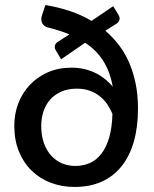

<svg xmlns="http://www.w3.org/2000/svg" viewBox="-20 -732 608 759"><path d="M277.5 -76Q309.5 -76 335.8 -87.8Q362 -99.5 381.2 -124.8Q400.5 -150 411.8 -188.8Q423 -227.5 424.5 -281.5Q416.5 -301.5 404 -319.8Q391.5 -338 374.2 -351.8Q357 -365.5 334.5 -373.5Q312 -381.5 283.5 -381.5Q249 -381.5 222.8 -370Q196.5 -358.5 178.8 -338.8Q161 -319 152 -292Q143 -265 143 -234.5Q143 -196 153.5 -166.5Q164 -137 182.5 -116.8Q201 -96.5 225.2 -86.2Q249.5 -76 277.5 -76ZM396.5 -610.5Q425.5 -585.5 449.5 -554.5Q473.5 -523.5 490.2 -485.2Q507 -447 516.2 -401.5Q525.5 -356 525.5 -303Q525.5 -230.5 509.2 -173Q493 -115.5 461.2 -75.5Q429.5 -35.5 382.8 -14.2Q336 7 274.5 7Q224 7 180.8 -9.5Q137.5 -26 105.2 -57.2Q73 -88.5 54.8 -133.2Q36.5 -178 36.5 -235Q36.5 -281.5 52.2 -323Q68 -364.5 97.5 -396Q127 -427.5 168.8 -446Q210.5 -464.5 262.5 -464.5Q311.5 -464.5 353 -445.5Q394.5 -426.5 426 -389Q415 -448.5 388.5 -490.8Q362 -533 316.5 -563L221.5 -497.5L201.5 -531.5Q194.5 -542 197 -551.8Q199.5 -561.5 210.5 -568L254.5 -596Q235.5 -604 214.2 -610.8Q193 -617.5 169 -623.5Q162 -625.5 156.2 -629.8Q150.5 -634 147 -640.2Q143.5 -646.5 143.2 -655.2Q143 -664 147 -674.5L159.5 -712Q209 -704 255 -688.8Q301 -673.5 342 -649.5L427.5 -707.5L448.5 -673Q454.5 -663 452.2 -653.5Q450 -644 440 -638Z"/></svg>

Font: Lato SemiBold
Style: Regular
Weight: 600
Designer: Lukasz Dziedzic with Adam Twardoch and Botio Nikoltchev
Foundry: tyPoland Lukasz Dziedzic
Version: Version 2.015; 2015-08-06; http://www.latofonts.com/